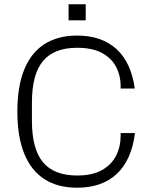

<svg xmlns="http://www.w3.org/2000/svg" viewBox="-20 -866 709 896"><path d="M340 10Q250 10 188 -29.5Q126 -69 93.5 -148Q61 -227 61 -345Q61 -464 93.5 -542.5Q126 -621 188 -660.5Q250 -700 340 -700Q454 -700 523 -637.5Q592 -575 609 -453H543V-463Q543 -514 521.5 -554.5Q500 -595 455.5 -619Q411 -643 340 -643Q232 -643 180.5 -581Q129 -519 129 -388V-302Q129 -171 180.5 -109Q232 -47 340 -47Q411 -47 455.5 -72Q500 -97 521.5 -139Q543 -181 543 -233V-245H610Q594 -119 525 -54.5Q456 10 340 10ZM300 -771V-846H380V-771Z"/></svg>

Font: Mozilla Headline ExtraLight
Style: Regular
Weight: 200
Designer: Studio DRAMA
Foundry: Studio DRAMA
Version: Version 1.000